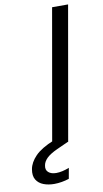

<svg xmlns="http://www.w3.org/2000/svg" viewBox="-195 -745 532 993"><g transform="rotate(-10 71.0 -249.0)"><path d="M31 0 154 -700H238L115 0ZM7 202Q-24 202 -49 192.5Q-74 183 -87 162Q-100 141 -94 107Q-88 72 -56.5 39.5Q-25 7 44 -21L101 -44L115 -1L53 27Q14 45 -3.5 62.5Q-21 80 -24 99Q-29 122 -14.5 135Q0 148 27 148Q57 148 95 133L85 189Q67 195 46.5 198.5Q26 202 7 202Z"/></g></svg>

Font: DeepMind Sans
Style: Italic
Weight: 400
Italic angle: -10°
Designer: Jonny Pinhorn / Modifications: Colophon Foundry
Foundry: Colophon Foundry
Version: Version 1.002; ttfautohint (v1.8.2)